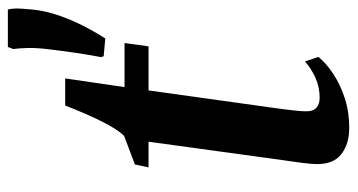

<svg xmlns="http://www.w3.org/2000/svg" viewBox="-220 -634 865 464"><g transform="rotate(-90 212.0 -401.5)"><path d="M185 -181Q182 -160 180 -144Q178 -128 176.8 -115.8Q175.5 -103.5 175.5 -93Q175.5 -76.5 184.2 -68.8Q193 -61 208 -61Q234 -61 256.2 -71Q278.5 -81 296 -96.5L307 -64Q291 -44.5 265 -27.5Q239 -10.5 206.2 0Q173.5 10.5 135.5 10.5Q96.5 10.5 71.8 -8.8Q47 -28 48 -70Q48 -75.5 48.8 -84Q49.5 -92.5 51.2 -105.5Q53 -118.5 55.5 -136.5Q58 -154.5 61.5 -179L102 -474.5H40L47 -507.5L116 -533.5Q128.5 -546 142.5 -571.5Q156.5 -597 168.8 -625.5Q181 -654 189.5 -676H255L234 -532.5H340.5L332.5 -474.5H226ZM351.5 -579 308.5 -583 306.5 -589.5Q312.5 -621 317.2 -653.5Q322 -686 326 -721Q329 -746.5 328.5 -766.8Q328 -787 326 -801.5L331 -814.5H421.5Q424 -804.5 424 -793.8Q424 -783 422 -762Q420 -732 410 -700.2Q400 -668.5 384.8 -637.8Q369.5 -607 351.5 -579Z"/></g></svg>

Font: Merriweather 72pt SemiBold
Style: Italic
Weight: 600
Italic angle: -7.8°
Version: Version 2.101